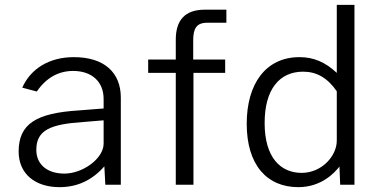

<svg xmlns="http://www.w3.org/2000/svg" viewBox="-20 -763 1560 793"><path d="M226 10C301 10 362 -20 411 -76L415 0H479V-360C479 -463 411 -527 285 -527C182 -527 106 -478 72 -401L132 -385C171 -442 222 -470 282 -470C359 -470 408 -426 408 -354V-315L306 -307C130 -296 57 -252 57 -137C57 -45 125 10 226 10ZM246 -46C177 -46 130 -82 130 -144C130 -225 187 -250 323 -259L408 -266V-169C407 -107 321 -46 246 -46Z M910 -517H778V-597C778 -644 791 -669 835 -669H915V-723H826C744 -723 706 -680 706 -599V-517H592V-462H706V0H779V-462H910Z M1212 10C1309 10 1363 -51 1382 -75L1385 0H1444V-743H1371V-462C1324 -506 1276 -527 1217 -527C1077 -527 999 -416 999 -252C999 -81 1083 10 1212 10ZM1226 -49C1139 -49 1073 -112 1073 -255C1073 -394 1134 -467 1232 -467C1288 -467 1333 -441 1371 -386V-182C1371 -119 1309 -49 1226 -49Z"/></svg>

Font: United Sans Light
Style: Regular
Weight: 300
Designer: Pablo Impallari, Rodrigo Fuenzalida (Modified by Dan O. Williams)
Version: Version 1.000;PS 001.000;hotconv 1.0.88;makeotf.lib2.5.64775